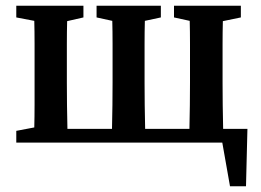

<svg xmlns="http://www.w3.org/2000/svg" viewBox="-20 -499 915 672"><path d="M589 -438V-479H823V-438L760 -425Q759 -388 759 -345Q759 -302 759 -269V-210Q759 -176 759.5 -131Q760 -86 761 -48H846L841 153H785L758 0H37V-41L100 -53Q101 -91 101 -134Q101 -177 101 -210V-269Q101 -302 101 -345.5Q101 -389 100 -426L37 -438V-479H272V-438L215 -425Q214 -388 214 -345Q214 -302 214 -269V-210Q214 -176 214.5 -131Q215 -86 216 -48H372Q373 -86 373.5 -131Q374 -176 374 -210V-269Q374 -302 374 -345.5Q374 -389 373 -426L318 -438V-479H543V-438L487 -426Q486 -389 486 -345.5Q486 -302 486 -269V-210Q486 -176 486.5 -131Q487 -86 488 -48H643Q644 -86 644.5 -131Q645 -176 645 -210V-269Q645 -302 645 -345.5Q645 -389 644 -426Z"/></svg>

Font: Source Serif 4 Semibold
Style: Regular
Weight: 600
Designer: Frank Grießhammer
Foundry: Adobe
Version: Version 4.005;hotconv 1.1.0;makeotfexe 2.6.0